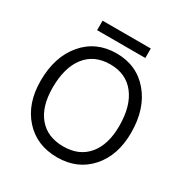

<svg xmlns="http://www.w3.org/2000/svg" viewBox="-179 -921 1027 1070"><g transform="rotate(30 334.0 -385.5)"><path d="M174.8 -778.8H484.9V-717.8H174.8ZM43 -316.9Q43 -471.2 123.3 -565.7Q203.6 -660.2 335 -660.2Q465.3 -660.2 545.2 -565.7Q625 -471.2 625 -316.9Q625 -170.9 545.2 -81.5Q465.3 7.8 335 7.8Q203.6 7.8 123.3 -81.5Q43 -170.9 43 -316.9ZM548.8 -316.9Q548.8 -445.8 492.4 -517.8Q436 -589.8 335 -589.8Q232.4 -589.8 176.3 -518.1Q120.1 -446.3 120.1 -316.9Q120.1 -195.8 176.3 -128.9Q232.4 -62 335 -62Q436 -62 492.4 -129.2Q548.8 -196.3 548.8 -316.9Z"/></g></svg>

Font: Overused Grotesk
Style: Regular
Weight: 400
Version: Version 0.002